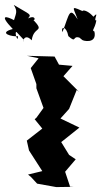

<svg xmlns="http://www.w3.org/2000/svg" viewBox="-78 -759 412 781"><path d="M207 0 182 -75 184 -57 230 -111 203 -129 171 -181 245 -240 168 -277 203 -316 234 -393 245 -384 180 -449 217 -491C199 -493 180 -494 162 -496L144 -529L32 -532L79 -522L47 -482L70 -417V-400L99 -320L70 -280L63 -274L94 -236L31 -187L40 -147L94 -63L36 -49L48 -39L73 -12L151 2L220 1ZM18 -598C12 -568 15 -633 51 -595C59 -656 109 -624 54 -682C64 -665 73 -702 36 -684C52 -702 44 -699 -22 -739C-6 -713 -12 -707 -21 -677C-49 -692 -86 -704 -26 -641C-90 -624 -25 -608 -5 -612C-4 -580 -21 -630 -11 -629ZM256 -597C257 -593 318 -578 306 -631C293 -636 307 -638 314 -676C299 -673 329 -719 302 -691C266 -732 236 -713 280 -704C204 -738 218 -735 238 -680C204 -734 205 -704 176 -628C168 -652 192 -655 200 -612C235 -581 215 -615 245 -606Z"/></svg>

Font: Asimov Aggro
Style: Medium
Weight: 500
Designer: Google
Version: Version 2.000980; 2014